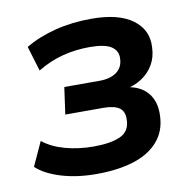

<svg xmlns="http://www.w3.org/2000/svg" viewBox="-65 -579 654 654"><g transform="rotate(-10 262.5 -252.0)"><path d="M218 10Q151 10 96.5 -6.5Q42 -23 12 -51L50 -134Q81 -109 127 -96.5Q173 -84 225 -84Q284 -84 317 -99Q350 -114 351 -153Q353 -182 335.5 -195Q318 -208 279 -208H148L161 -301H283Q320 -301 342 -317Q364 -333 365 -363Q367 -390 344.5 -405Q322 -420 269 -420Q221 -420 176 -408.5Q131 -397 88 -371L62 -457Q107 -484 165.5 -499Q224 -514 292 -514Q386 -514 434.5 -478Q483 -442 479 -382Q478 -349 463 -323Q448 -297 422 -280Q396 -263 362 -257L366 -264Q417 -258 442.5 -227Q468 -196 465 -146Q463 -95 432 -59.5Q401 -24 346.5 -7Q292 10 218 10Z"/></g></svg>

Font: Nunitoga
Style: Bold Italic
Weight: 700
Italic angle: -9°
Designer: Vernon Adams
Foundry: Vernon Adams
Version: Version 1.0